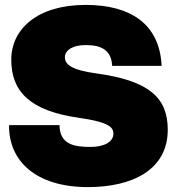

<svg xmlns="http://www.w3.org/2000/svg" viewBox="-20 -752 722 784"><path d="M339 12C521 12 665 -59 665 -222C665 -351 592 -422 375 -452C270 -466 245 -490 245 -518C245 -548 278 -568 330 -568C397 -568 435 -545 438 -483H640C632 -654 513 -732 330 -732C132 -732 26 -633 26 -508C26 -378 103 -299 302 -271C428 -253 443 -231 443 -206C443 -173 406 -152 350 -152C283 -152 224 -162 223 -241H17C15 -96 125 12 339 12Z"/></svg>

Font: Aspekta 950
Style: Regular
Weight: 950
Designer: Ivo Dolenc
Version: Version 2.000